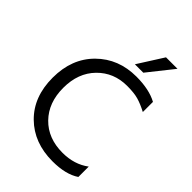

<svg xmlns="http://www.w3.org/2000/svg" viewBox="-255 -994 1112 1112"><g transform="rotate(45 301.0 -437.5)"><path d="M399 -727H330L429 -883H523ZM390 8Q238 8 143 -85.5Q48 -179 48 -335.5Q48 -492 144.5 -587.5Q241 -683 387 -683Q492 -683 558 -647V-564Q514 -587 479 -597Q444 -607 387 -607Q278 -607 205.5 -533Q133 -459 133 -337.5Q133 -216 205 -142Q277 -68 396 -68Q492 -68 560 -119V-34Q498 8 390 8Z"/></g></svg>

Font: Hind Mysuru
Style: Regular
Weight: 400
Designer: Manushi Parikh, Hitesh Malaviya
Foundry: Indian Type Foundry
Version: Version 0.703;PS 1.0;hotconv 1.0.86;makeotf.lib2.5.63406